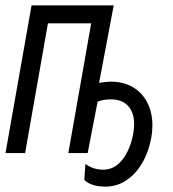

<svg xmlns="http://www.w3.org/2000/svg" viewBox="-24 -570 644 715"><path d="M290 100 294 40.5Q324 62 360 62Q403 62 432.5 23.8Q462 -14.5 472.5 -74.5Q475.5 -92.5 475.5 -108Q475.5 -151 453 -175.5Q430.5 -200 389.5 -200Q361.5 -200 339.5 -191.5L302.5 0H230.5L315.5 -483H154.5L69.5 0H-3.5L93.5 -550H399.5L345 -261.5Q373 -266 389 -266Q435 -266 470 -245.8Q505 -225.5 524.2 -188.5Q543.5 -151.5 543.5 -103.5Q543.5 -79 539.5 -57.5Q530 -5 506 36.5Q482 78 446.5 101.5Q411 125 369 125Q315.5 125 290 100Z"/></svg>

Font: JuliaMono
Style: Bold Italic
Weight: 700
Italic angle: -9°
Monospace: yes
Designer: cormullion
Foundry: corm
Version: Version 0.057; ttfautohint (v1.8.4)